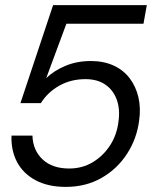

<svg xmlns="http://www.w3.org/2000/svg" viewBox="-20 -720 600 752"><path d="M238 12Q168 12 119.5 -14Q71 -40 47 -85Q23 -130 25 -189H107Q109 -131 147 -95.5Q185 -60 251 -60Q302 -60 343 -84.5Q384 -109 411 -150.5Q438 -192 444 -244Q451 -293 437 -330.5Q423 -368 392 -389Q361 -410 315 -410Q257 -410 211.5 -384Q166 -358 140 -316H60L188 -700H555L542 -627H240L161 -414Q191 -443 236 -462Q281 -481 336 -481Q386 -481 424.5 -463.5Q463 -446 487.5 -414Q512 -382 522 -339.5Q532 -297 525 -248Q516 -177 477.5 -117.5Q439 -58 377.5 -23Q316 12 238 12Z"/></svg>

Font: DM Sans 36pt
Style: Italic
Weight: 400
Italic angle: -10°
Designer: Colophon Foundry, Jonny Pinhorn
Foundry: Colophon Foundry
Version: Version 4.004;gftools[0.9.30]